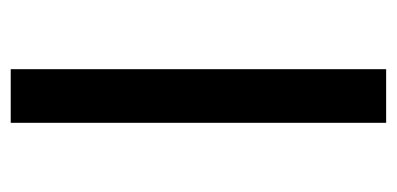

<svg xmlns="http://www.w3.org/2000/svg" viewBox="-211 -529 740 358"><g transform="rotate(90 159.0 -350.0)"><path d="M109 -700V0H209V-700Z"/></g></svg>

Font: ICO Headline
Style: Regular
Weight: 500
Designer: Julieta Ulanovsky
Foundry: Julieta Ulanovsky
Version: Version 7.200